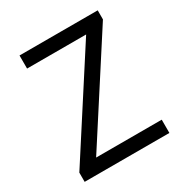

<svg xmlns="http://www.w3.org/2000/svg" viewBox="-170 -862 943 991"><g transform="rotate(-30 301.5 -366.5)"><path d="M50 0H555V-79H164L551 -679V-733H85V-655H437L50 -55Z"/></g></svg>

Font: Noto Sans CJK TC Regular
Style: Regular
Weight: 400
Designer: Ryoko NISHIZUKA (kana & ideographs); Paul D. Hunt (Latin, Greek & Cyrillic); Wenlong ZHANG (bopomofo); Sandoll Communica
Foundry: Adobe Systems Incorporated
Version: Version 1.001;PS 1.001;hotconv 1.0.78;makeotf.lib2.5.61930